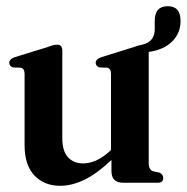

<svg xmlns="http://www.w3.org/2000/svg" viewBox="-20 -591 604 621"><path d="M59.5 -122V-352.5Q59.5 -369 47.5 -372L21.5 -373Q10 -377.5 10 -388Q10 -399 26 -405.5L134.5 -439Q146.5 -443.5 152.8 -445Q159 -446.5 164.5 -446.5Q181.5 -446.5 181.5 -427.5V-144Q181.5 -102.5 199.8 -82.5Q218 -62.5 249 -62.5Q269.5 -62.5 291 -72Q312.5 -81.5 335 -102L339 -106V-352.5Q339 -369 327 -372L301 -373Q289.5 -377.5 289.5 -388Q289.5 -399 306 -405.5L413.5 -439Q431.5 -445.5 440 -446.5Q480.5 -456 480.5 -496.5V-523.5Q480.5 -571 522.5 -571Q564 -571 564 -523.5Q564 -484 537 -457Q510 -430 461 -423V-64Q461 -41.5 475.5 -37L496 -32.5Q508 -26.5 508 -15.5Q508 0 490.5 0H378Q340.5 0 340.5 -38V-73.5Q292 -28 251.8 -9Q211.5 10 175 10Q123.5 10 91.5 -23.2Q59.5 -56.5 59.5 -122Z"/></svg>

Font: Fraunces 144pt Soft SemiBold
Style: Regular
Weight: 600
Version: Version 1.000;[b76b70a41]